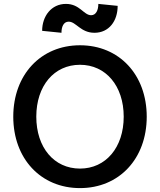

<svg xmlns="http://www.w3.org/2000/svg" viewBox="-20 -948 819 984"><path d="M390 16C591 16 732 -135 732 -350C732 -565 591 -716 390 -716C189 -716 48 -565 48 -350C48 -135 189 16 390 16ZM390 -84C257 -84 166 -192 166 -350C166 -508 257 -616 390 -616C522 -616 614 -508 614 -350C614 -192 522 -84 390 -84ZM464 -780C539 -780 583 -841 583 -918L484 -928C484 -896 472 -870 447 -870C409 -870 389 -928 318 -928C243 -928 196 -865 196 -790L295 -780C295 -811 306 -837 332 -837C370 -837 393 -780 464 -780Z"/></svg>

Font: Uncut Sans Semibold
Style: Regular
Weight: 600
Designer: Kasper Nordkvist
Foundry: UNCUT.wtf
Version: Version 1.304;Glyphs 3.2 (3246)